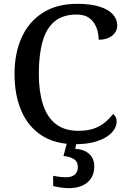

<svg xmlns="http://www.w3.org/2000/svg" viewBox="-20 -744 669 1004"><path d="M372 10Q268 10 197.5 -36Q127 -82 91.5 -164.5Q56 -247 56 -358Q56 -466 93.5 -548.5Q131 -631 204 -677.5Q277 -724 384 -724Q455 -724 501.5 -709Q548 -694 570.5 -668.5Q593 -643 593 -611Q593 -578 566 -557Q539 -536 496 -536Q496 -568 485 -598Q474 -628 449 -648Q424 -668 381 -668Q309 -668 265.5 -632Q222 -596 202.5 -526.5Q183 -457 183 -358Q183 -267 204 -200Q225 -133 270.5 -96.5Q316 -60 390 -60Q439 -60 473 -72.5Q507 -85 531 -105.5Q555 -126 572 -148Q580 -142 585 -132Q590 -122 590 -108Q590 -88 577.5 -67.5Q565 -47 539 -29.5Q513 -12 471.5 -1Q430 10 372 10ZM338 240Q328 240 314 238.5Q300 237 285 234.5Q270 232 258 229V175Q276 179 294.5 181Q313 183 326 183Q355 183 371 169Q387 155 387 130Q387 101 365.5 87.5Q344 74 312 72L333 -9H383L373 34Q406 36 428 48Q450 60 461.5 79.5Q473 99 473 126Q473 179 437.5 209.5Q402 240 338 240Z"/></svg>

Font: Noto Serif Armenian Medium
Style: Regular
Weight: 500
Version: Version 2.007